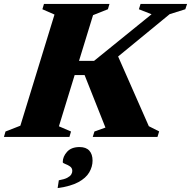

<svg xmlns="http://www.w3.org/2000/svg" viewBox="-54 -696 971 976"><path d="M702.5 -54.5 755 -28 746.5 0H417.5L426 -27.5L482 -47.5L376 -314.5H256.5L279.5 -386.5H424L716.5 -623.5L652 -649L660.5 -676H897L888 -649L808.5 -624L495.5 -367L534.5 -436ZM223 -622 161.5 -649 169.5 -676H502.5L494.5 -649L419 -619L245.5 -54L307 -27.5L299 0H-34L-26 -27.5L49.5 -57ZM265 128Q265 100 286.8 75.8Q308.5 51.5 350.5 51.5Q383.5 51.5 400 69.8Q416.5 88 416.5 120.5Q416.5 151 399.8 180Q383 209 344.2 230Q305.5 251 239 260L245 220.5Q273 215.5 287.8 207.8Q302.5 200 308 191Q313.5 182 313.5 173Q313.5 157.5 301.2 149.5Q289 141.5 277 137.2Q265 133 265 128Z"/></svg>

Font: Newsreader 16pt 16pt ExtraBold
Style: Italic
Weight: 800
Italic angle: -17°
Version: Version 1.003